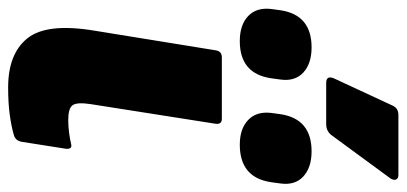

<svg xmlns="http://www.w3.org/2000/svg" viewBox="-288 -686 975 460"><g transform="rotate(90 199.0 -455.5)"><path d="M178 12Q97 12 60 -34.5Q23 -81 42 -195L89 -485Q91 -500 106 -500H253Q267 -500 265 -485L218 -186Q213 -153 220.5 -142.5Q228 -132 256 -132Q271 -132 286.5 -134Q302 -136 314 -139Q326 -142 325 -127L308 -19Q305 -6 293 -2Q273 4 244.5 8Q216 12 178 12ZM167 -750Q149 -750 156 -768L221 -908Q227 -923 244 -923H388Q396 -923 398.5 -917.5Q401 -912 396 -904L294 -765Q284 -750 266 -750ZM67 -543Q28 -543 7 -563Q-14 -583 -10 -618L-7 -640Q4 -715 82 -715Q121 -715 142.5 -695Q164 -675 159 -640L156 -618Q145 -543 67 -543ZM315 -543Q277 -543 256 -563Q235 -583 239 -618L242 -640Q253 -715 331 -715Q370 -715 391.5 -695Q413 -675 408 -640L405 -618Q394 -543 315 -543Z"/></g></svg>

Font: Sofia Sans ExtraBlack
Style: Italic
Weight: 1000
Italic angle: -9°
Designer: Botio Nikoltchev, Ani Petrova
Foundry: lettersoup
Version: Version 4.100; ttfautohint (v1.8.4.7-5d5b)